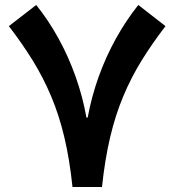

<svg xmlns="http://www.w3.org/2000/svg" viewBox="-20 -753 701 773"><path d="M333 -279.5H328.1Q313 -363.9 284.4 -444.5Q255.8 -525 215.7 -598Q175.6 -671 125.7 -733L15.7 -647.8Q69.5 -577.8 111.9 -509.2Q154.3 -440.5 185.9 -365.4Q217.6 -290.4 238.9 -201.1Q260.2 -111.7 271.9 0H390.6Q402.4 -111.7 423.6 -201.1Q444.8 -290.4 476.3 -365.4Q507.7 -440.5 550.1 -509.2Q592.5 -577.8 646.3 -647.8L536.8 -733Q487.4 -671 446.9 -598Q406.4 -525 377.4 -444.5Q348.5 -363.9 333 -279.5Z"/></svg>

Font: Estedad-FD VF
Style: Regular
Weight: 100
Designer: Amin Abedi
Version: Version 7.3